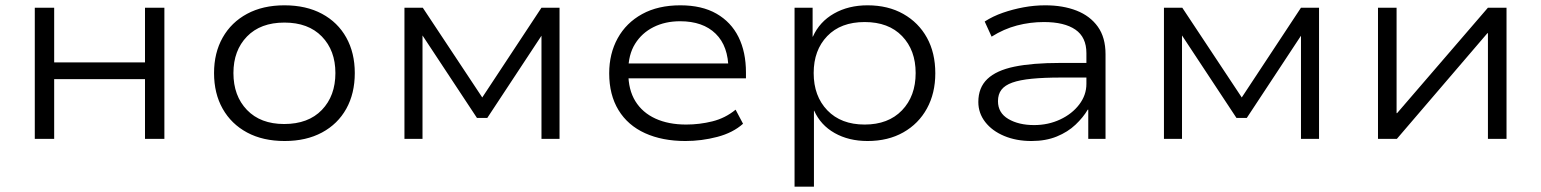

<svg xmlns="http://www.w3.org/2000/svg" viewBox="-20 -523 5804 723"><path d="M111 0V-494H184V-288H526V-494H599V0H526V-225H184V0Z M1052 8Q970 8 910.5 -24Q851 -56 818.5 -113.5Q786 -171 786 -248Q786 -324 818.5 -381.5Q851 -439 910.5 -471Q970 -503 1051 -503Q1133 -503 1192.5 -471Q1252 -439 1284 -381.5Q1316 -324 1316 -248Q1316 -171 1284 -113.5Q1252 -56 1192.5 -24Q1133 8 1052 8ZM1050 -56Q1141 -56 1192 -109Q1243 -162 1243 -248Q1243 -333 1192 -385.5Q1141 -438 1051 -438Q961 -438 910 -385.5Q859 -333 859 -248Q859 -162 910 -109Q961 -56 1050 -56Z M1503 0V-494H1572L1796 -156L2019 -494H2087V0H2019V-390H2020L1815 -79H1776L1570 -391H1571V0Z M2561 8Q2474 8 2409 -21.5Q2344 -51 2309 -108.5Q2274 -166 2274 -247Q2274 -321 2306 -379Q2338 -437 2398 -470Q2458 -503 2542 -503Q2623 -503 2678 -471.5Q2733 -440 2761 -383.5Q2789 -327 2789 -250V-228H2325V-284H2747L2723 -261Q2723 -349 2675 -396Q2627 -443 2541 -443Q2485 -443 2441 -421Q2397 -399 2371.5 -358Q2346 -317 2346 -258V-248Q2346 -185 2372.5 -142Q2399 -99 2448 -76.5Q2497 -54 2564 -54Q2614 -54 2662.5 -66Q2711 -78 2750 -110L2778 -57Q2740 -23 2681 -7.5Q2622 8 2561 8Z M2972 180V-494H3040V-385H3041Q3066 -441 3120.5 -472Q3175 -503 3247 -503Q3324 -503 3381.5 -470.5Q3439 -438 3470.5 -381Q3502 -324 3502 -247Q3502 -172 3470.5 -114.5Q3439 -57 3381.5 -24.5Q3324 8 3247 8Q3176 8 3123 -22Q3070 -52 3046 -106H3045V180ZM3236 -54Q3325 -54 3376.5 -107.5Q3428 -161 3428 -248Q3428 -334 3377 -387Q3326 -440 3236 -440Q3146 -440 3095 -387Q3044 -334 3044 -248Q3044 -161 3095.5 -107.5Q3147 -54 3236 -54Z M3864 8Q3807 8 3761.5 -11Q3716 -30 3690 -63.5Q3664 -97 3664 -139Q3664 -193 3698 -225.5Q3732 -258 3800 -272Q3868 -286 3972 -286H4086V-231H3976Q3911 -231 3865.5 -226.5Q3820 -222 3792 -212Q3764 -202 3751 -185Q3738 -168 3738 -142Q3738 -98 3777 -75Q3816 -52 3874 -52Q3927 -52 3972 -73Q4017 -94 4044 -129.5Q4071 -165 4071 -207V-323Q4071 -383 4029.5 -411.5Q3988 -440 3911 -440Q3859 -440 3809.5 -427Q3760 -414 3714 -385L3688 -442Q3719 -462 3756.5 -475Q3794 -488 3834.5 -495.5Q3875 -503 3916 -503Q3983 -503 4034 -483Q4085 -463 4114 -422.5Q4143 -382 4143 -319V0H4078V-110H4076Q4059 -81 4030 -53.5Q4001 -26 3959.5 -9Q3918 8 3864 8Z M4363 0V-494H4432L4656 -156L4879 -494H4947V0H4879V-390H4880L4675 -79H4636L4430 -391H4431V0Z M5169 0V-494H5239V-97H5241L5583 -494H5653V0H5583V-398H5581L5240 0Z"/></svg>

Font: Nunito Sans 7pt SemiExpanded Light
Style: Regular
Weight: 300
Width: 6
Designer: Vernon Adams
Foundry: Vernon Adams
Version: Version 3.101;gftools[0.9.27]